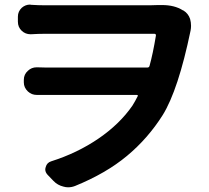

<svg xmlns="http://www.w3.org/2000/svg" viewBox="-20 -756 894 822"><path d="M657.2 -734.4Q666 -734.4 673.8 -734.4Q727.5 -734.4 762.7 -711.9L765.6 -710.9Q786.1 -698.2 793.9 -674.8Q797.9 -660.2 797.9 -645.5Q797.9 -635.7 795.9 -625Q743.2 -371.1 676.8 -263.7Q613.3 -163.1 523.4 -88.4Q433.6 -13.7 301.8 40Q287.1 45.9 271.5 45.9Q261.7 45.9 252 43Q226.6 37.1 209 18.6L183.6 -7.8Q173.8 -18.6 173.8 -30.3Q173.8 -35.2 175.8 -41Q180.7 -59.6 199.2 -65.4Q310.5 -100.6 401.4 -162.6Q492.2 -224.6 546.9 -303.7Q558.6 -322.3 569.3 -343.8Q571.3 -345.7 569.8 -347.7Q568.4 -349.6 565.4 -349.6H184.6Q160.2 -349.6 139.6 -349.6Q138.7 -349.6 137.7 -349.6Q115.2 -349.6 99.6 -364.3Q82 -380.9 82 -403.3V-414.1Q82 -437.5 99.6 -453.1Q115.2 -467.8 136.7 -467.8Q138.7 -467.8 139.6 -467.8Q161.1 -466.8 178.7 -466.8H610.4Q618.2 -466.8 620.1 -473.6Q634.8 -526.4 647.5 -603.5Q648.4 -611.3 640.6 -611.3H170.9Q144.5 -611.3 113.3 -609.4Q112.3 -609.4 110.4 -609.4Q88.9 -609.4 73.2 -624Q56.6 -639.6 56.6 -663.1V-684.6Q56.6 -707 73.2 -722.7Q88.9 -736.3 108.4 -736.3Q110.4 -736.3 113.3 -735.4Q145.5 -733.4 169.9 -733.4H623Q641.6 -733.4 657.2 -734.4Z"/></svg>

Font: Gen Jyuu Gothic P Bold
Style: Bold
Weight: 700
Designer: [Source Han Sans]
Ryoko NISHIZUKA  (kana & ideographs); Paul D. Hunt (Latin, Greek & Cyrillic); Wenlong ZHANG  (bopomofo
Version: Version 1.002.20150607